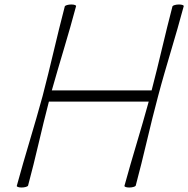

<svg xmlns="http://www.w3.org/2000/svg" viewBox="-20 -828 839 856"><path d="M269 -800C234 -667 205 -533 170 -400C134 -267 91 -133 55 0C53 4 62 8 76 8C90 8 103 4 105 0C139 -125 165 -250 198 -375H643C609 -250 569 -125 535 0C533 4 542 8 556 8C570 8 583 4 585 0C621 -133 649 -267 685 -400C720 -533 764 -667 799 -800C801 -804 792 -808 778 -808C764 -808 751 -804 749 -800C716 -675 689 -550 656 -425H211C246 -550 286 -675 319 -800C321 -804 312 -808 298 -808C284 -808 271 -804 269 -800Z"/></svg>

Font: Nupuram Thin Italic
Style: Regular
Weight: 100
Designer: Santhosh Thottingal (santhosh.thottingal@gmail.com)
Foundry: SMC
Version: Version 1.000